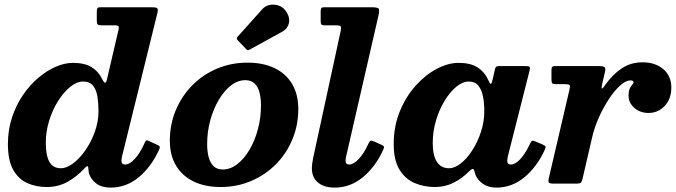

<svg xmlns="http://www.w3.org/2000/svg" viewBox="-20 -812 2988 849"><path d="M415.5 -320Q415.5 -274 399.2 -229Q383 -184 357.5 -147.5Q332 -111 303.2 -89.5Q274.5 -68 249.5 -68Q214.5 -68 198.5 -96.2Q182.5 -124.5 182.5 -180Q182.5 -230.5 197.5 -278.8Q212.5 -327 237.2 -366Q262 -405 290.8 -428.2Q319.5 -451.5 347 -451.5Q377 -451.5 391.5 -433.2Q406 -415 410.8 -385Q415.5 -355 415.5 -320ZM683 -149Q688 -159.5 686.2 -163.5Q684.5 -167.5 674.5 -172L638.5 -188.5Q630.5 -192.5 627.2 -191.2Q624 -190 620.5 -182Q601.5 -138 577.5 -111.2Q553.5 -84.5 533 -84.5Q517 -84.5 517 -101Q517 -105 517.8 -110.5Q518.5 -116 519.5 -120L676 -754.5Q680 -772 675 -776Q670 -780 648 -780H424.5Q413.5 -780 410.8 -776Q408 -772 408 -760.5V-720Q408 -707.5 412.2 -703.8Q416.5 -700 428.5 -700H488Q502.5 -700 504.5 -695.2Q506.5 -690.5 504 -680L453 -461Q449 -445 444 -446Q439 -447 431 -463.5Q415 -497 384.2 -515.5Q353.5 -534 302 -534Q266.5 -534 227 -517Q187.5 -500 149.8 -468.2Q112 -436.5 81.8 -392.2Q51.5 -348 33.2 -293Q15 -238 15 -175Q15 -102.5 38.5 -61Q62 -19.5 101 -2.2Q140 15 187 15Q236.5 15 277.8 -7.5Q319 -30 352 -66Q361 -76 365.5 -77Q370 -78 370.5 -68.5Q371 -65.5 371.2 -60.2Q371.5 -55 373 -46.5Q382 -18.5 405.8 -0.5Q429.5 17.5 469.5 17.5Q538 17.5 593.2 -28Q648.5 -73.5 683 -149Z M1242.5 -765Q1231 -781 1211.8 -787.5Q1192.5 -794 1172.8 -790.2Q1153 -786.5 1139 -770.5L1031.5 -650.5Q1023 -642.5 1031.5 -633.5L1068 -595.5Q1073 -590.5 1076.2 -590Q1079.5 -589.5 1085.5 -593.5L1226.5 -671Q1252.5 -685 1257.8 -711.2Q1263 -737.5 1242.5 -765ZM731 -190Q731 -125 758.8 -79.2Q786.5 -33.5 836.8 -9.2Q887 15 955 15Q1028.5 15 1091.2 -12Q1154 -39 1200.8 -86.5Q1247.5 -134 1273.2 -196.5Q1299 -259 1299 -330Q1299 -395 1271.5 -441Q1244 -487 1193.5 -511Q1143 -535 1075 -535Q1001.5 -535 938.8 -508.2Q876 -481.5 829.5 -434Q783 -386.5 757 -324Q731 -261.5 731 -190ZM896 -175Q896 -229.5 909.8 -279.8Q923.5 -330 947.2 -370.2Q971 -410.5 1001.2 -434Q1031.5 -457.5 1065 -457.5Q1089.5 -457.5 1104.8 -443.8Q1120 -430 1127 -404.8Q1134 -379.5 1134 -345Q1134 -291.5 1120.5 -240.8Q1107 -190 1083.2 -149.8Q1059.5 -109.5 1029 -86Q998.5 -62.5 965 -62.5Q940.5 -62.5 925.5 -76.2Q910.5 -90 903.2 -115.2Q896 -140.5 896 -175Z M1653.5 -743Q1658.5 -765.5 1655 -772.8Q1651.5 -780 1622 -780H1416Q1404.5 -780 1401.2 -776.5Q1398 -773 1398 -761V-717.5Q1398 -706 1402 -703Q1406 -700 1418 -700H1464.5Q1485 -700 1487.2 -694.5Q1489.5 -689 1486 -673L1364.5 -112.5Q1362.5 -103 1360.8 -90.5Q1359 -78 1359 -68.5Q1359 -27.5 1385.8 -5Q1412.5 17.5 1460.5 17.5Q1529 17.5 1584.8 -28.5Q1640.5 -74.5 1675 -150.5Q1679.5 -161 1677.5 -164.5Q1675.5 -168 1665 -172.5L1634 -186.5Q1621 -192 1617.2 -189.2Q1613.5 -186.5 1608 -174.5Q1589.5 -134 1566.5 -109.2Q1543.5 -84.5 1524 -84.5Q1508 -84.5 1508 -101Q1508 -105 1508.8 -110.5Q1509.5 -116 1510.5 -120Z M2121.5 -320Q2121.5 -274 2106.8 -229Q2092 -184 2068.5 -147.5Q2045 -111 2017.8 -89.5Q1990.5 -68 1965.5 -68Q1930.5 -68 1912 -96.2Q1893.5 -124.5 1893.5 -180Q1893.5 -230.5 1907.8 -278.8Q1922 -327 1945.8 -366Q1969.5 -405 1997.5 -428.2Q2025.5 -451.5 2053 -451.5Q2080.5 -451.5 2095.2 -433.2Q2110 -415 2115.8 -385Q2121.5 -355 2121.5 -320ZM2387 -145.5Q2393.5 -159 2392.2 -163.5Q2391 -168 2378.5 -173.5L2348 -186.5Q2337 -191 2333 -189.5Q2329 -188 2323.5 -176Q2311 -149 2296.5 -128.2Q2282 -107.5 2267 -96Q2252 -84.5 2239 -84.5Q2223 -84.5 2223 -101Q2223 -105 2223.8 -110.5Q2224.5 -116 2225.5 -120L2321.5 -499Q2325 -512 2322.2 -516Q2319.5 -520 2302 -520H2190Q2178 -520 2174 -516.8Q2170 -513.5 2168.5 -505.5L2158.5 -460.5Q2154 -441.5 2150.2 -441.2Q2146.5 -441 2139.5 -457Q2122.5 -494.5 2091.2 -514.2Q2060 -534 2008 -534Q1961.5 -534 1911.5 -507.8Q1861.5 -481.5 1818.2 -433.5Q1775 -385.5 1748 -319.8Q1721 -254 1721 -175Q1721 -102.5 1747 -61Q1773 -19.5 1814.5 -2.2Q1856 15 1903 15Q1948.5 15 1986.8 -4.5Q2025 -24 2055 -55Q2064 -63.5 2068.5 -64.8Q2073 -66 2076.5 -59.5Q2077.5 -56.5 2079 -51.8Q2080.5 -47 2082.5 -39Q2092 -15.5 2115.5 1Q2139 17.5 2175.5 17.5Q2243 17.5 2297.8 -27.2Q2352.5 -72 2387 -145.5Z M2436.5 -520Q2426 -520 2422.2 -516.5Q2418.5 -513 2418.5 -502V-463.5Q2418.5 -449 2421.2 -444.5Q2424 -440 2438.5 -440H2475.5Q2496 -440 2499 -435.8Q2502 -431.5 2498 -415L2406.5 -23Q2403.5 -9.5 2407 -4.8Q2410.5 0 2429 0H2525.5Q2545.5 0 2549.5 -5.2Q2553.5 -10.5 2557 -26L2597.5 -201Q2608 -247.5 2628.2 -292.8Q2648.5 -338 2673.2 -375.2Q2698 -412.5 2722.8 -434.5Q2747.5 -456.5 2768 -456.5Q2781.5 -456.5 2781.5 -448Q2781.5 -443.5 2776 -438Q2770.5 -432.5 2765 -421.2Q2759.5 -410 2759.5 -388Q2759.5 -367.5 2771.2 -350.2Q2783 -333 2802.8 -322.8Q2822.5 -312.5 2847 -312.5Q2890.5 -312.5 2919.5 -343.8Q2948.5 -375 2948.5 -425Q2948.5 -476 2913 -506.2Q2877.5 -536.5 2821.5 -536.5Q2769 -536.5 2729 -509.5Q2689 -482.5 2658 -439Q2643 -417 2641 -421Q2639 -425 2643.5 -444L2655.5 -495.5Q2659 -512 2651.8 -516Q2644.5 -520 2626 -520Z"/></svg>

Font: Besley
Style: Bold Italic
Weight: 700
Italic angle: -13°
Designer: Owen Earl
Foundry: indestructible type*
Version: Version 2.001